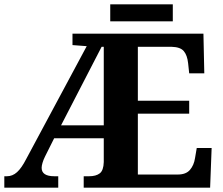

<svg xmlns="http://www.w3.org/2000/svg" viewBox="-20 -870 1033 890"><path d="M0 0V-53H12Q38 -53 59 -72Q80 -91 101 -132L382 -656L316 -661V-714H923L927 -530H857L852 -577Q848 -614 832 -633Q816 -652 776 -653H619V-403H857V-343H619V-61H804Q842 -61 860.5 -82.5Q879 -104 884 -137L892 -184H961L954 0H368V-53H393Q425 -53 442.5 -66.5Q460 -80 461 -119V-229H231L189 -145Q181 -129 177 -115Q173 -101 173 -92Q173 -53 232 -53H250V0ZM263 -289H461V-653H451ZM491 -771V-850H781V-771Z"/></svg>

Font: Noto Serif
Style: Bold
Weight: 700
Designer: Monotype Design Team
Foundry: Monotype Imaging Inc.
Version: Version 2.014